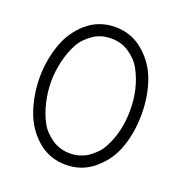

<svg xmlns="http://www.w3.org/2000/svg" viewBox="-130 -824 896 949"><g transform="rotate(20 317.5 -350.0)"><path d="M318 -652Q371 -652 411 -625Q431 -612 448 -594.5Q465 -577 477 -555Q489 -533 498.5 -508.5Q508 -484 514 -458Q520 -432 523 -405.5Q526 -379 526 -350Q526 -322 523 -295Q520 -268 514 -242Q508 -216 498.5 -191.5Q489 -167 477 -145Q465 -123 448 -106Q431 -89 411 -75Q391 -62 367.5 -55Q344 -48 318 -48Q266 -48 225 -75Q205 -89 188 -106Q171 -123 159 -145Q147 -167 138 -191.5Q129 -216 123 -242Q117 -268 113.5 -295Q110 -322 110 -350Q110 -379 113.5 -405.5Q117 -432 123 -458Q129 -484 138 -508.5Q147 -533 159 -555Q171 -577 188 -594.5Q205 -612 225 -625Q245 -639 268.5 -645.5Q292 -652 318 -652ZM318 -712Q232 -712 169 -658Q138 -631 115.5 -597.5Q93 -564 79 -524Q65 -484 57.5 -440.5Q50 -397 50 -350Q50 -304 57.5 -260Q65 -216 79 -176Q93 -136 115.5 -102.5Q138 -69 169 -42Q232 12 318 12Q403 12 466 -42Q498 -69 521 -102.5Q544 -136 558 -176Q572 -216 579 -260Q586 -304 586 -350Q586 -397 579 -440.5Q572 -484 558 -524Q544 -564 521 -597.5Q498 -631 466 -658Q403 -712 318 -712Z"/></g></svg>

Font: Unageo
Style: Light
Weight: 300
Designer: Richard Sepsi
Foundry: Richard Sepsi
Version: Version 2.000